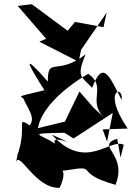

<svg xmlns="http://www.w3.org/2000/svg" viewBox="-20 -827 627 911"><path d="M552 -79 567 -140C501 -174 388 -10 226 -188C393 -112 211 -200 242 -145C164 -195 103 -193 286 -197L329 -170L515 -291L488 -155L467 -213L586 -217C459 -402 569 -426 557 -353C498 -469 468 -545 417 -410C368 -464 340 -459 386 -569C250 -464 206 -562 207 -440C80 -584 110 -526 191 -399C25 -359 93 -378 96 -348C146 -256 145 -253 82 -186L130 -227C46 -279 115 -236 61 -85C69 -120 70 -122 56 -57C72 -115 147 70 263 64C334 -88 164 3 301 -20C455 -45 321 -8 528 50C588 -98 429 -134 536 -169ZM422 -318 357 -393 288 -250 160 -219C173 -300 263 -398 399 -477C489 -413 395 -352 470 -273ZM301 -681 131 -807 64 -799 199 -643 167 -629 353 -534 365 -591 486 -767 471 -698 336 -723Z"/></svg>

Font: Asimov Silicon
Style: Regular
Weight: 400
Designer: Google
Version: Version 2.000980; 2014